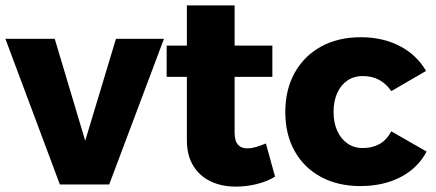

<svg xmlns="http://www.w3.org/2000/svg" viewBox="-25 -684 1616 712"><path d="M-5 -540H178L291 -162L405 -540H583L380 0H197Z M845 -192Q845 -161 858 -147Q871 -133 894 -134Q908 -134 925 -139Q942 -144 961 -152L995 -29Q966 -11 927.5 -1.5Q889 8 849 8Q797 8 756 -11.5Q715 -31 691.5 -69.5Q668 -108 668 -164V-664H845ZM593 -515H985V-399H593Z M1426 -346Q1408 -373 1381.5 -387.5Q1355 -402 1320 -402Q1288 -402 1263.5 -385.5Q1239 -369 1225.5 -339Q1212 -309 1212 -269Q1212 -229 1225.5 -199Q1239 -169 1263.5 -152Q1288 -135 1320 -135Q1356 -135 1382.5 -150Q1409 -165 1426 -197L1557 -122Q1525 -61 1461 -27.5Q1397 6 1311 6Q1228 6 1165 -28Q1102 -62 1067.5 -124Q1033 -186 1033 -268Q1033 -352 1068 -414.5Q1103 -477 1166 -511.5Q1229 -546 1313 -546Q1394 -546 1457 -513.5Q1520 -481 1555 -421Z"/></svg>

Font: Alexandria
Style: Bold
Weight: 700
Designer: Mohamed Gaber
Foundry: Kief Type Foundry
Version: Version 5.100